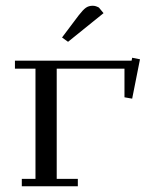

<svg xmlns="http://www.w3.org/2000/svg" viewBox="-20 -651 551 671"><path d="M32.2 -411.1V-439H439.9L441.9 -449.2L469.2 -443.8L441.9 -306.2L415 -311V-411.1H178.2V-25.9H252V0H56.2V-25.9H104V-411.1ZM196.8 -520 254.9 -597.2Q270 -616.7 280 -623.8Q290 -630.9 304.2 -630.9Q309.6 -630.9 315.2 -629.2Q320.8 -627.4 323.2 -626L326.2 -624L341.8 -605L217.8 -504.9Z"/></svg>

Font: Dehuti Alt
Style: Book
Weight: 400
Version: Version 1.2